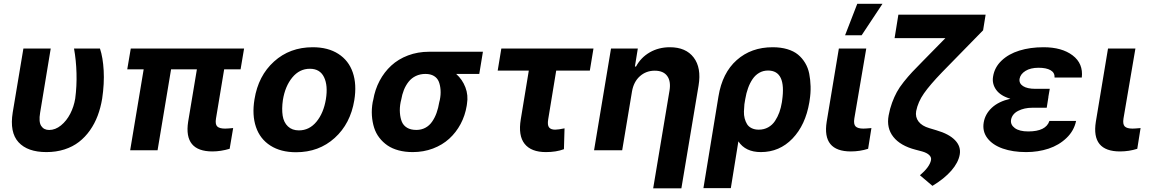

<svg xmlns="http://www.w3.org/2000/svg" viewBox="-20 -806 6170 1030"><path d="M105.5 -545.5H252.1L195.3 -201.7Q186.8 -152.3 201 -130.5Q215.2 -108.7 243.6 -108.7Q277 -108.7 307.2 -133.3Q337.4 -158 356.9 -196Q376.4 -234 383.5 -277Q392.4 -344.5 390.4 -413.5Q388.5 -482.6 377.1 -545.5H516.3Q532.3 -497.9 536.2 -427.7Q540.1 -357.6 528.1 -277Q519.9 -227.6 503.9 -185.2Q487.9 -142.8 462.4 -106.5Q436.8 -70.3 403.6 -44.6Q370.4 -18.8 325.8 -4.4Q281.2 9.9 229 9.9Q127.8 9.9 79.4 -43Q30.9 -95.9 48.3 -203.1Z M1289.4 -545.5 1270.6 -433.9H1182.5L1138.8 -170.8Q1133.5 -139.6 1145.2 -127.8Q1157 -116.1 1187.5 -116.1Q1199.6 -116.1 1230.8 -119L1212 -7.8Q1163.7 6.4 1119.7 6.4Q964.8 6.4 989.3 -152.7L1036.2 -433.9H897.7L825.3 0H678.3L750.7 -433.9H662.6L681.5 -545.5Z M1568.2 10.7Q1486.2 10.7 1430.6 -24.9Q1375 -60.4 1353.2 -124.6Q1331.3 -188.9 1345.2 -273.1Q1365.4 -399.5 1450.1 -476Q1534.8 -552.6 1657.7 -552.6Q1739.7 -552.6 1795.1 -517Q1850.5 -481.5 1872.5 -417.3Q1894.5 -353 1880.7 -268.5Q1860.1 -142.4 1775.4 -65.9Q1690.7 10.7 1568.2 10.7ZM1583.5 -106.5Q1639.2 -106.5 1677.6 -152.9Q1715.9 -199.2 1728.3 -273.8Q1740.1 -347.3 1718.2 -392.2Q1696.4 -437.1 1642.4 -437.1Q1586.6 -437.1 1548.1 -390.4Q1509.6 -343.8 1497.5 -269.2Q1490.8 -221.6 1496.4 -185.4Q1502.1 -149.1 1524.7 -127.8Q1547.2 -106.5 1583.5 -106.5Z M1979.4 -258.5 1982.2 -269.9Q1991.5 -325.3 2016.3 -372.3Q2041.2 -419.4 2079 -454.2Q2116.8 -489 2169 -508.7Q2221.2 -528.4 2282 -528.4H2570.7L2551.1 -409.4H2427.2Q2460.6 -379.6 2476.7 -337.4Q2492.9 -295.1 2485.1 -248.6L2483.7 -238.6Q2475.1 -186.1 2451 -140.8Q2426.8 -95.5 2390.1 -62Q2353.3 -28.4 2302.7 -9.2Q2252.1 9.9 2193.9 9.9Q2153.1 9.9 2118.6 0.7Q2084.2 -8.5 2058.9 -25.7Q2033.7 -43 2015.1 -67.1Q1996.4 -91.3 1987 -121.1Q1977.6 -150.9 1975.1 -185.7Q1972.7 -220.5 1979.4 -258.5ZM2132.1 -269.9 2129.3 -258.5Q2123.2 -227.6 2125.4 -200.3Q2127.5 -172.9 2135.8 -152.7Q2144.2 -132.5 2163.9 -120.7Q2183.6 -109 2213.4 -109Q2240.4 -109 2261.9 -120.6Q2283.4 -132.1 2297.9 -153.1Q2312.5 -174 2321.9 -200.1Q2331.3 -226.2 2336.6 -258.5L2339.5 -269.9Q2345.2 -298.3 2343.4 -323.5Q2341.6 -348.7 2334 -367.9Q2326.3 -387.1 2308.1 -398.3Q2289.8 -409.4 2262.4 -409.4Q2234 -409.4 2210.9 -398.4Q2187.9 -387.4 2172.2 -367.7Q2156.6 -348 2146.8 -323.7Q2137.1 -299.4 2132.1 -269.9Z M3163.7 -545.5 3144.2 -427.2H2963.8L2920.8 -165.5Q2915.8 -134.9 2925.4 -122.7Q2935 -110.4 2958.1 -110.4Q2975.1 -110.4 3008.5 -117.5L3005.3 -5.7Q2964.1 9.9 2908.7 9.9Q2829.5 9.9 2794.4 -34.3Q2759.2 -78.5 2773.8 -166.2L2816.8 -427.2H2649.9L2669.4 -545.5Z M3370.4 -315.3 3317.8 0H3166.9L3257.8 -545.5H3401.6L3386 -449.2H3392Q3418.3 -497.9 3465.9 -525.2Q3513.5 -552.6 3573.5 -552.6Q3659.4 -552.6 3701.3 -497.5Q3743.3 -442.5 3727.6 -347.3L3635.3 204.5H3484L3571.7 -320.3Q3579.9 -370.4 3559.1 -398.6Q3538.4 -426.8 3492.5 -426.8Q3446 -426.8 3412.6 -397Q3379.3 -367.2 3370.4 -315.3Z M3753.6 203.1 3834.2 -288.4Q3854.8 -415.1 3932.4 -483.8Q4009.9 -552.6 4125 -552.6Q4168.7 -552.6 4203.3 -542.3Q4237.9 -532 4260.7 -513.3Q4283.4 -494.7 4299.2 -468.4Q4315 -442.1 4321.2 -410.5Q4327.4 -378.9 4328.5 -342.5Q4329.5 -306.1 4323.2 -267L4321.7 -257.1Q4301.1 -135.3 4231.4 -62.7Q4161.6 9.9 4061.8 9.9Q3979 9.9 3941.1 -47.6L3900.6 203.1ZM3973.4 -246.8Q3971.6 -227.3 3970.9 -207.9Q3970.2 -188.6 3974.8 -171Q3979.4 -153.4 3987.7 -139.9Q3996.1 -126.4 4012.3 -118.4Q4028.4 -110.4 4050.4 -110.4Q4078.5 -110.4 4100.9 -122.9Q4123.2 -135.3 4137.6 -157.1Q4152 -179 4160.9 -203.5Q4169.7 -228 4174.4 -257.1L4175.8 -267Q4198.9 -427.6 4100.1 -427.6Q4074.2 -427.6 4053.1 -415.5Q4032 -403.4 4017.4 -381.9Q4002.8 -360.4 3993.1 -333.6Q3983.3 -306.8 3978 -274.5Z M4480.1 -545.5H4627.1L4563.2 -170.8Q4558.2 -139.6 4570 -127.8Q4581.7 -116.1 4611.5 -116.1Q4623.6 -116.1 4654.8 -119L4637.1 -7.8Q4592.7 6.4 4544.4 6.4Q4389.6 6.4 4414.8 -152.7ZM4513.5 -616.8 4578.8 -785.5H4714.1L4602.3 -616.8Z M4799.4 -727.3H5267.4L5253.9 -643.5L5033.7 -418.3Q4968.4 -350.5 4936.6 -305Q4904.8 -259.6 4894.9 -210.2Q4889.2 -177.9 4907.7 -153.9Q4926.1 -130 4965.2 -118.6L5003.2 -107.2Q5071.4 -87.4 5103.7 -53.6Q5136 -19.9 5128.6 23.1Q5121.1 66.1 5083.5 109.4Q5045.8 152.7 4982.2 191.1L4915.1 134.2Q4967 90.2 4974.4 53.3Q4977.6 38.4 4965.2 26.1Q4952.8 13.8 4926.8 6.4L4892 -2.8Q4810.4 -23.8 4772.5 -71.6Q4734.7 -119.3 4747.2 -186.8Q4753.9 -223.4 4765.6 -255Q4777.3 -286.6 4791.2 -312.1Q4805 -337.7 4828.5 -367Q4851.9 -396.3 4873.8 -419.7Q4895.6 -443.2 4931.8 -479.4L5051.8 -601.6H4779.1Z M5400.2 -276.3Q5347.7 -291.5 5324.2 -324Q5300.8 -356.5 5307.5 -395.6Q5315.3 -445 5353 -480.8Q5390.6 -516.7 5448.5 -534.6Q5506.4 -552.6 5578.1 -552.6Q5676.5 -552.6 5734.2 -508.9Q5791.9 -465.2 5783.4 -389.9H5637.4Q5638.8 -416.2 5615.9 -429.3Q5593 -442.5 5551.8 -442.5Q5508.2 -442.5 5481.2 -425.6Q5454.2 -408.7 5449.6 -383.5Q5445.7 -358.7 5468.2 -344.1Q5490.8 -329.5 5534.4 -329.5H5611.5L5604 -285.9H5604.4L5595.2 -228H5517.8Q5474.8 -228 5442.1 -211.3Q5409.4 -194.6 5403.8 -163Q5399.9 -136.7 5424.2 -118.8Q5448.5 -100.9 5496.1 -100.9Q5591.3 -100.9 5609.7 -157.3H5752.8Q5741.8 -104.4 5701.3 -65.7Q5660.9 -27 5604.9 -8.5Q5549 9.9 5485.1 9.9Q5413.4 9.9 5359 -9.2Q5304.7 -28.4 5277 -64.8Q5249.3 -101.2 5257.1 -148.4Q5264.6 -194.2 5300.8 -228Q5337 -261.7 5400.2 -276.3Z M5924 -545.5H6071L6007.1 -170.8Q6002.1 -139.6 6013.8 -127.8Q6025.6 -116.1 6055.4 -116.1Q6067.5 -116.1 6098.7 -119L6081 -7.8Q6036.6 6.4 5988.3 6.4Q5833.5 6.4 5858.7 -152.7Z"/></svg>

Font: Karasuma Gothic
Style: Bold Italic
Weight: 700
Italic angle: 9.39998°
Designer: Rasmus Andersson / Ryoko Nishizuka
Foundry: Genbu
Version: Version 1.00